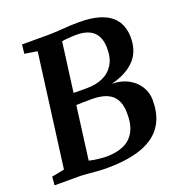

<svg xmlns="http://www.w3.org/2000/svg" viewBox="-135 -868 938 994"><g transform="rotate(-20 333.5 -371.0)"><path d="M91.7 -743H242Q263.7 -743.3 283.7 -744.5Q303.7 -745.7 323.3 -747.2Q342.9 -748.7 363.4 -749.7Q383.9 -750.7 406.8 -750.7Q473.5 -750.7 516.9 -737.5Q560.4 -724.3 585.6 -701.8Q610.7 -679.2 621.5 -650.9Q632.2 -622.5 633.1 -592.2Q635.6 -512.2 590.8 -463.4Q546.1 -414.5 459 -392.6Q510.2 -392.1 548.3 -371.5Q586.4 -350.8 607.7 -316.9Q628.9 -283 629.1 -242.5Q629.4 -174.6 606.4 -126.6Q583.4 -78.7 539 -48.7Q494.6 -18.8 430.5 -4.8Q366.5 9.1 284.7 9.1Q261 9.1 233.7 6.8Q206.4 4.5 180.2 2.3Q154 0 133.6 0H0.6L4.6 -46.5L74.1 -59.9L155.8 -682.2L86.3 -693.6ZM205.3 -21.5 192.5 -68.9Q196.3 -62.9 217 -58.1Q237.7 -53.4 262.8 -50.7Q287.8 -47.9 304.4 -47.9Q361.5 -47.9 401.7 -66.4Q441.9 -85 462.5 -125Q483.1 -165 481.1 -228.6Q479.5 -292 444 -322.9Q408.5 -353.8 332.5 -353.8Q307.4 -353.8 289.8 -353.5Q272.3 -353.1 256.5 -352.3Q240.7 -351.4 220.9 -350.2L250.5 -368.1ZM254.5 -400.3 243.2 -416.2Q267.2 -415.3 289.5 -415.4Q311.8 -415.6 334.4 -415.6Q379.9 -415.6 417.8 -432.3Q455.8 -449 478.3 -485.4Q500.8 -521.7 499.1 -580.1Q497.9 -617.4 483.9 -642.7Q469.9 -668 442.4 -680.9Q414.8 -693.9 373 -693.9Q363.9 -693.9 347.2 -693.2Q330.6 -692.4 313.5 -690.6Q296.4 -688.9 284.9 -685.5Q273.4 -682.2 274.3 -676.9L297.7 -727.2Z"/></g></svg>

Font: Merriweather 7pt Light
Style: Italic
Weight: 300
Italic angle: -7.8°
Designer: Eben Sorkin
Foundry: Eben Sorkin
Version: Version 2.200;gftools[0.9.31]